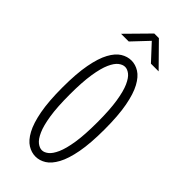

<svg xmlns="http://www.w3.org/2000/svg" viewBox="-281 -947 1013 1013"><g transform="rotate(45 225.0 -441.0)"><path d="M226 11Q195.5 11 167.2 -6.5Q139 -24 116.8 -65Q94.5 -106 81.5 -175.2Q68.5 -244.5 68.5 -348Q68.5 -451 81.5 -520.2Q94.5 -589.5 116.8 -630.2Q139 -671 167.2 -688.5Q195.5 -706 226 -706Q256 -706 284 -688.5Q312 -671 334.2 -630.2Q356.5 -589.5 369.5 -520.2Q382.5 -451 382.5 -348Q382.5 -244.5 369.5 -175.2Q356.5 -106 334.2 -65Q312 -24 284 -6.5Q256 11 226 11ZM226 -36.5Q243 -36.5 261 -50.8Q279 -65 294.5 -99.5Q310 -134 319.5 -194.5Q329 -255 329 -348Q329 -440.5 319.5 -501Q310 -561.5 294.5 -596Q279 -630.5 261 -644.5Q243 -658.5 226 -658.5Q208.5 -658.5 190.2 -644.5Q172 -630.5 156.5 -596Q141 -561.5 131.5 -501Q122 -440.5 122 -348Q122 -255 131.5 -194.5Q141 -134 156.5 -99.5Q172 -65 190.2 -50.8Q208.5 -36.5 226 -36.5ZM87 -766.5 210 -891.5H244.5L367.5 -766.5H310L228 -855L144.5 -766.5Z"/></g></svg>

Font: Trispace Condensed ExtraLight
Style: Regular
Weight: 200
Width: 3
Designer: Tyler Finck
Foundry: Etcetera Type Company
Version: Version 1.210; ttfautohint (v1.8.3)